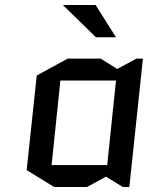

<svg xmlns="http://www.w3.org/2000/svg" viewBox="-20 -738 615 763"><path d="M220 -418 185 -82H406L441 -418ZM548 -505 494 5H468L401 -36L326 5H195L86 -62L126 -438L249 -505H380L446 -464L522 -505ZM360 -718 441 -590H361L230 -718Z"/></svg>

Font: Quantico
Style: Italic
Weight: 400
Italic angle: -12°
Designer: Matt Desmond
Foundry: MADtype
Version: Version 2.002